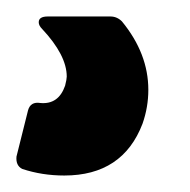

<svg xmlns="http://www.w3.org/2000/svg" viewBox="-53 -20 230 233"><path d="M-33 170 -19 114Q-16 103 -4 105Q18 107 26 84Q28 76 28 73Q28 47 -2 15Q-6 11 -6 7Q-6 0 5 0H81Q89 0 95 6Q127 45 127 89Q127 110 120 130Q96 193 25 193Q-2 193 -26 185Q-34 181 -33 170Z"/></svg>

Font: Barlow Condensed ExtraBold
Style: Italic
Weight: 800
Width: 3
Italic angle: -7°
Designer: Jeremy Tribby
Foundry: Tribby Type
Version: Version 1.408